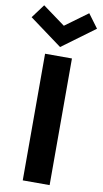

<svg xmlns="http://www.w3.org/2000/svg" viewBox="-169 -1231 688 1284"><g transform="rotate(10 175.0 -589.0)"><path d="M84 0V-860H266.5V0ZM175 -921.5 -47 -1085 22 -1178 175 -1066 328 -1178 397 -1085Z"/></g></svg>

Font: Spartan Thin ExtraBold
Style: Regular
Weight: 800
Version: Version 1.004